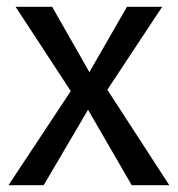

<svg xmlns="http://www.w3.org/2000/svg" viewBox="-20 -547 525 567"><path d="M297 -282 459 -527H355L244 -334L134 -527H26L189 -278L5 0H109L240 -223L369 0H480Z"/></svg>

Font: Fira Math
Style: Regular
Weight: 400
Designer: Xiangdong Zeng
Foundry: Xiangdong Zeng
Version: Version 0.3.4